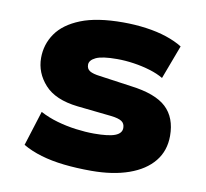

<svg xmlns="http://www.w3.org/2000/svg" viewBox="-65 -590 721 672"><g transform="rotate(10 295.5 -254.5)"><path d="M300 11Q248 11 203 6Q158 1 121 -10Q84 -21 55 -38L94 -162Q122 -147 155 -137.5Q188 -128 222.5 -123.5Q257 -119 287 -119Q339 -119 362 -128Q385 -137 385 -156Q385 -172 373.5 -179.5Q362 -187 336 -190L214 -203Q134 -212 96.5 -253.5Q59 -295 59 -348Q59 -396 86 -435Q113 -474 170.5 -497Q228 -520 321 -520Q363 -520 403 -514.5Q443 -509 476 -498Q509 -487 533 -472L488 -352Q468 -364 440 -372.5Q412 -381 381.5 -385.5Q351 -390 322 -390Q269 -390 247 -379.5Q225 -369 225 -353Q225 -338 236.5 -331Q248 -324 273 -321L386 -305Q474 -294 512.5 -258Q551 -222 551 -157Q551 -104 520.5 -66.5Q490 -29 433.5 -9Q377 11 300 11Z"/></g></svg>

Font: Nunito Sans 6pt Black
Style: Regular
Weight: 900
Version: Version 3.101;gftools[0.9.27]